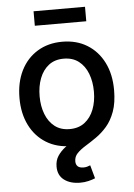

<svg xmlns="http://www.w3.org/2000/svg" viewBox="-61 -765 711 1020"><g transform="rotate(-5 294.5 -254.5)"><path d="M294.4 11.7Q218.8 11.7 161.9 -23.2Q105 -58.1 73.7 -120.6Q42.5 -183.1 42.5 -265.6Q42.5 -349.1 73.7 -411.9Q105 -474.6 161.9 -509.5Q218.8 -544.4 294.4 -544.4Q370.6 -544.4 427.2 -509.5Q483.9 -474.6 515.4 -411.9Q546.9 -349.1 546.9 -265.6Q546.9 -183.1 515.4 -120.6Q483.9 -58.1 427.2 -23.2Q370.6 11.7 294.4 11.7ZM294.4 -78.6Q342.3 -78.6 374.5 -103.5Q406.7 -128.4 423.1 -170.7Q439.5 -212.9 439.5 -265.6Q439.5 -318.8 423.1 -361.6Q406.7 -404.3 374.5 -429.2Q342.3 -454.1 294.4 -454.1Q246.6 -454.1 214.6 -429.2Q182.6 -404.3 166.3 -361.8Q149.9 -319.3 149.9 -265.6Q149.9 -212.9 166.3 -170.7Q182.6 -128.4 214.6 -103.5Q246.6 -78.6 294.4 -78.6ZM325.7 210Q272.5 210 239.7 185.3Q207 160.6 207 114.3Q207 81.5 222.4 57.9Q237.8 34.2 262.9 14.9Q288.1 -4.4 318.4 -22.5Q348.6 -40.5 378.4 -61.8Q408.2 -83 433.6 -110.4Q459 -137.7 474.1 -175.5Q489.3 -213.4 489.3 -265.1H546.9Q546.9 -197.3 529.8 -150.4Q512.7 -103.5 485.6 -72.5Q458.5 -41.5 427.7 -20.3Q397 1 369.9 17.6Q342.8 34.2 325.7 52Q308.6 69.8 308.6 94.7Q308.6 111.8 318.4 121.3Q328.1 130.9 350.1 130.9Q360.4 130.9 369.1 128.4Q377.9 126 385.7 122.6L405.3 193.4Q390.6 199.7 370.1 204.8Q349.6 210 325.7 210ZM431.6 -718.8V-641.6H157.2V-718.8Z"/></g></svg>

Font: Inter 20pt Medium
Style: Regular
Weight: 500
Version: Version 4.001;git-66647c0bb